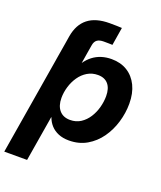

<svg xmlns="http://www.w3.org/2000/svg" viewBox="-190 -834 961 1143"><g transform="rotate(20 290.0 -262.5)"><path d="M79.1 -417.5 96.7 -522.5 105 -573.7Q118.2 -650.9 167.5 -689.9Q216.8 -729 304.2 -729Q329.1 -729 348.9 -728.5Q368.7 -728 382.3 -727.1L363.8 -613.3Q354.5 -613.8 338.9 -614Q323.2 -614.3 308.6 -614.3Q281.2 -614.3 266.8 -603.5Q252.4 -592.8 248.5 -568.8L240.7 -522.5L223.6 -417.5ZM-23.9 204.1 96.7 -522.5H238.8L226.6 -448.2H228Q246.6 -475.6 271 -494.4Q295.4 -513.2 325.2 -522.7Q355 -532.2 389.2 -532.2Q446.8 -532.2 489 -506.1Q531.2 -480 554.7 -431.9Q578.1 -383.8 578.1 -317.9Q578.1 -258.8 560.5 -200.2Q543 -141.6 509.3 -94.2Q475.6 -46.9 426.5 -18.3Q377.4 10.3 314 10.3Q275.9 10.3 247.1 -1.7Q218.3 -13.7 199 -34.9Q179.7 -56.2 169.9 -84H168.5L120.6 204.1ZM278.8 -106.9Q316.9 -106.9 345.7 -125.7Q374.5 -144.5 394 -175Q413.6 -205.6 423.3 -241.9Q433.1 -278.3 433.1 -313.5Q433.1 -362.3 410.4 -388.9Q387.7 -415.5 345.2 -415.5Q308.1 -415.5 278.6 -397.7Q249 -379.9 228.5 -350.1Q208 -320.3 197.3 -284.4Q186.5 -248.5 186.5 -212.9Q186.5 -163.6 210.7 -135.3Q234.9 -106.9 278.8 -106.9Z"/></g></svg>

Font: Inter 28pt
Style: Bold Italic
Weight: 700
Italic angle: -9.3988°
Designer: Rasmus Andersson
Foundry: rsms
Version: Version 4.001;git-66647c0bb